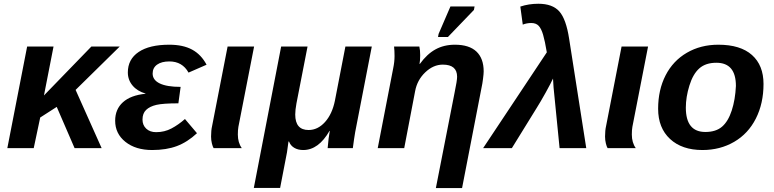

<svg xmlns="http://www.w3.org/2000/svg" viewBox="-20 -770 4021 998"><path d="M367.7 0 274.9 -214.4 189 -159.2 155.3 0H18.1L121.1 -528.3H258.3L208.5 -273.9L455.1 -528.3H602.5L373 -302.7L508.3 0Z M791.5 -83Q835 -83 871.3 -102.3Q907.7 -121.6 941.4 -151.4L1003.9 -77.6Q954.1 -31.2 899.4 -10.7Q844.7 9.8 771 9.8Q685.1 9.8 631.8 -32.7Q578.6 -75.2 578.6 -142.6Q578.6 -202.1 618.9 -238.5Q659.2 -274.9 736.3 -282.7L736.8 -283.7Q693.8 -295.9 669.2 -325.2Q644.5 -354.5 644.5 -393.6Q644.5 -461.9 700.7 -499.8Q756.8 -537.6 859.9 -537.6Q931.6 -537.6 978.8 -512Q1025.9 -486.3 1053.7 -433.6L960 -392.6Q927.7 -450.7 860.4 -450.7Q819.8 -450.7 796.6 -434.1Q773.4 -417.5 773.4 -387.7Q773.4 -354 810.5 -336.2Q847.7 -318.4 918.9 -318.4L907.2 -232.9Q827.6 -232.9 793 -224.9Q758.3 -216.8 739.5 -198.7Q720.7 -180.7 720.7 -148.4Q720.7 -119.6 740 -101.3Q759.3 -83 791.5 -83Z M1216.3 -70.8Q1216.3 -28.8 1236.8 0H1090.3Q1085.4 -7.8 1081.3 -24.7Q1077.1 -41.5 1077.1 -60.5Q1077.1 -91.8 1082.5 -115.2L1163.1 -528.3H1300.8L1219.2 -110.8Q1216.3 -94.2 1216.3 -70.8Z M1683.1 0Q1687.5 -54.7 1694.3 -89.8H1692.9Q1635.7 9.8 1556.2 9.8Q1528.3 9.8 1509 -2Q1489.7 -13.7 1482.4 -34.2H1479.5L1471.7 22L1436 207H1299.3L1441.4 -528.3H1578.6L1521 -232.9Q1514.6 -198.2 1514.6 -174.8Q1514.6 -94.2 1584 -94.2Q1631.8 -94.2 1669.2 -135.5Q1706.5 -176.8 1720.7 -246.1L1775.4 -528.3H1912.6L1833 -118.2Q1825.7 -83.5 1820.3 -46.1Q1814.9 -8.8 1814 0Z M2494.1 -398.9Q2494.1 -386.7 2490.7 -360.1Q2487.3 -333.5 2483.9 -318.8L2381.8 207.5H2245.6L2343.3 -290.5Q2356 -351.1 2356 -371.1Q2356 -434.1 2281.7 -434.1Q2232.4 -434.1 2190.4 -394Q2148.4 -354 2137.7 -295.9L2081.1 0H1943.4L2023.9 -415.5Q2030.8 -448.7 2030.8 -478.5Q2030.8 -507.8 2028.3 -528.3H2159.7Q2164.1 -509.8 2164.1 -482.9Q2164.1 -455.1 2160.6 -438H2162.6Q2199.2 -488.8 2243.4 -513.2Q2287.6 -537.6 2344.7 -537.6Q2418.9 -537.6 2456.5 -502Q2494.1 -466.3 2494.1 -398.9ZM2256.8 -577.6 2259.8 -593.8 2321.3 -736.3H2446.8L2443.4 -718.3L2308.1 -577.6Z M3027.3 0H2888.7Q2860.4 -279.8 2857.4 -315.2Q2854.5 -350.6 2854.5 -361.8Q2844.7 -339.8 2816.7 -289.3Q2788.6 -238.8 2770 -209.5L2640.6 0H2491.2L2822.3 -498Q2812.5 -557.1 2803 -589.4Q2793.5 -621.6 2779.8 -636Q2766.1 -650.4 2741.2 -650.4Q2718.3 -650.4 2697.3 -642.1L2684.6 -735.8Q2728.5 -750.5 2778.3 -750.5Q2852.1 -750.5 2887.5 -710.4Q2922.9 -670.4 2938.5 -567.4Z M3264.2 -70.8Q3264.2 -28.8 3284.7 0H3138.2Q3133.3 -7.8 3129.2 -24.7Q3125 -41.5 3125 -60.5Q3125 -91.8 3130.4 -115.2L3210.9 -528.3H3348.6L3267.1 -110.8Q3264.2 -94.2 3264.2 -70.8Z M3948.7 -333.5Q3948.7 -232.4 3908.9 -153.8Q3869.1 -75.2 3796.1 -32.7Q3723.1 9.8 3631.3 9.8Q3524.9 9.8 3462.9 -47.6Q3400.9 -105 3400.9 -204.6Q3400.9 -302.7 3439.7 -378.4Q3478.5 -454.1 3550.3 -495.8Q3622.1 -537.6 3713.9 -537.6Q3828.6 -537.6 3888.7 -484.1Q3948.7 -430.7 3948.7 -333.5ZM3805.2 -323.2Q3805.2 -443.8 3703.6 -443.8Q3647.9 -443.8 3615 -414.6Q3582 -385.3 3563.5 -325.4Q3544.9 -265.6 3544.9 -210.4Q3544.9 -84 3646.5 -84Q3701.2 -84 3733.2 -111.6Q3765.1 -139.2 3783.4 -195.3Q3801.8 -251.5 3805.2 -323.2Z"/></svg>

Font: Liberation Sans
Style: Bold Italic
Weight: 700
Italic angle: -12°
Designer: Steve Matteson
Foundry: Ascender Corporation
Version: Version 2.1.5